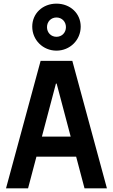

<svg xmlns="http://www.w3.org/2000/svg" viewBox="-20 -1034 620 1054"><path d="M134 0 180 -174H398L444 0H567L377 -700H203L13 0ZM210 -284 287 -575H291L368 -284ZM157 -888C157 -814 216 -756 290 -756C364 -756 423 -814 423 -888C423 -960 366 -1014 290 -1014C214 -1014 157 -960 157 -888ZM290 -832C260 -832 238 -855 238 -885C238 -915 260 -938 290 -938C320 -938 342 -915 342 -885C342 -855 320 -832 290 -832Z"/></svg>

Font: CommitMono-dimboump
Style: Bold
Weight: 700
Monospace: yes
Designer: Eigil Nikolajsen
Foundry: Eigil Nikolajsen
Version: Version 1.143